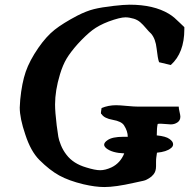

<svg xmlns="http://www.w3.org/2000/svg" viewBox="-20 -754 790 802"><path d="M733.4 -266.6Q733.4 -251 721.2 -242.7Q709 -234.4 693.4 -234.4Q687.5 -234.4 673.3 -235.8Q659.2 -237.3 651.4 -237.3Q642.6 -237.3 638.7 -236.3Q634.8 -220.7 634.8 -188.5Q672.9 -184.6 687.5 -173.8Q703.1 -163.1 703.1 -151.4Q703.1 -141.6 693.4 -134.8Q675.8 -120.1 635.7 -116.2L632.8 -95.7Q631.8 -89.8 631.8 -77.1V-59.6Q631.8 -38.1 621.1 -25.4Q613.3 -15.6 602.5 -9.3Q591.8 -2.9 586.4 -1Q581.1 1 561.5 4.9Q542 8.8 539.1 9.8Q461.9 27.3 416 27.3Q377.9 27.3 328.1 15.6Q267.6 1 227.5 -21Q187.5 -43 144.5 -85.9Q108.4 -122.1 85.9 -191.4Q62.5 -259.8 62.5 -304.7Q62.5 -314.5 64.5 -337.9Q71.3 -407.2 87.4 -454.1Q103.5 -501 140.6 -554.7Q173.8 -602.5 208.5 -629.9Q243.2 -657.2 302.7 -688.5Q340.8 -708 372.1 -715.8Q403.3 -723.6 455.1 -729.5Q498 -734.4 521.5 -734.4Q622.1 -734.4 685.5 -696.3Q698.2 -688.5 708 -680.2Q717.8 -671.9 729.5 -660.2Q741.2 -648.4 750 -640.6V-631.8Q750 -533.2 693.4 -482.4L644.5 -494.1Q638.7 -509.8 634.3 -550.8Q629.9 -591.8 611.3 -613.3Q601.6 -622.1 589.4 -636.7Q577.1 -651.4 565.9 -661.1Q554.7 -670.9 539.1 -675.8Q519.5 -681.6 503.9 -681.6Q481.4 -681.6 433.6 -664.1Q392.6 -648.4 365.7 -627.9Q338.9 -607.4 304.7 -570.3Q274.4 -536.1 258.3 -509.3Q242.2 -482.4 230.5 -443.4Q210 -376 210 -317.4Q210 -287.1 216.8 -230.5Q221.7 -196.3 223.6 -183.1Q225.6 -169.9 234.4 -147.9Q243.2 -126 257.8 -107.4Q286.1 -70.3 339.8 -54.7Q377 -43 398.4 -43Q419.9 -43 445.3 -54.7Q482.4 -72.3 499 -113.3Q448.2 -115.2 423.8 -134.8Q415 -142.6 415 -149.4Q415 -159.2 429.7 -168.9Q449.2 -182.6 495.1 -182.6H513.7Q513.7 -206.1 498 -230.5Q487.3 -247.1 451.2 -253.4Q415 -259.8 404.3 -277.3Q400.4 -277.3 402.3 -289.6Q404.3 -301.8 404.3 -302.7Q432.6 -314.5 464.8 -314.5Q479.5 -314.5 510.3 -311.5Q541 -308.6 558.6 -308.6H726.6Q726.6 -300.8 730 -286.6Q733.4 -272.5 733.4 -266.6Z"/></svg>

Font: Essays1743
Style: Italic
Weight: 500
Italic angle: -10°
Designer: Based on the typeface in a 1743 English translation of the essays of Montaigne.  PostScript/TrueType font designed by Jo
Version: Version 002.100